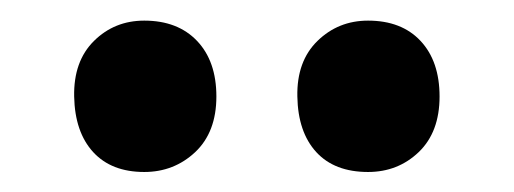

<svg xmlns="http://www.w3.org/2000/svg" viewBox="-20 -793 506 189"><path d="M342.3 -623.7Q309.3 -623.7 291.3 -643.3Q273.3 -663 272.7 -698Q272 -732.7 292.5 -752.7Q313 -772.7 342.3 -772.7Q375.3 -772.7 394 -752.7Q412.7 -732.7 412.7 -698Q412.7 -663 392.2 -643.3Q371.7 -623.7 342.3 -623.7ZM122 -623.7Q89.7 -623.7 71.7 -643.3Q53.7 -663 53 -698Q52.3 -732.7 72.5 -752.7Q92.7 -772.7 122 -772.7Q155 -772.7 174 -752.7Q193 -732.7 193 -698Q193 -663 172.2 -643.3Q151.3 -623.7 122 -623.7Z"/></svg>

Font: Bitter Thin
Style: Regular
Weight: 100
Designer: Sol Matas, and Bitter project Authors
Foundry: Sol Matas
Version: Version 2.002